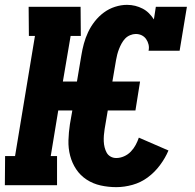

<svg xmlns="http://www.w3.org/2000/svg" viewBox="-33 -763 803 791"><path d="M446 8Q413 8 381.5 1Q350 -6 324 -23Q298 -40 281 -65.5Q264 -91 256 -121.5Q248 -152 249 -185Q250 -218 255 -251L265 -308H207L176 -120H202V0H-13L-12 -120H29L111 -615H86L85 -735H299L300 -615H258L226 -427H284L302 -534Q306 -559 312.5 -583Q319 -607 330 -630.5Q341 -654 357.5 -675Q374 -696 395 -711.5Q416 -727 441 -735Q466 -743 490 -743Q508 -743 524 -739Q540 -735 554.5 -727.5Q569 -720 580.5 -708.5Q592 -697 601 -683L609 -735H737L707 -554H579Q582 -567 579 -579.5Q576 -592 569 -602Q562 -612 551 -617.5Q540 -623 526 -623Q515 -623 503 -618Q491 -613 482.5 -604Q474 -595 468 -584Q462 -573 457.5 -561.5Q453 -550 450 -538.5Q447 -527 445 -515L430 -427H544L525 -308H411L398 -231Q396 -219 395 -206Q394 -193 394.5 -180.5Q395 -168 398 -156Q401 -144 406.5 -134Q412 -124 422.5 -118Q433 -112 446 -112Q462 -112 478 -119Q494 -126 506 -138.5Q518 -151 526 -166Q534 -181 539 -196L661 -143Q648 -112 626 -82.5Q604 -53 575.5 -32Q547 -11 513 -1.5Q479 8 446 8Z"/></svg>

Font: Iosevka Etoile Heavy
Style: Italic
Weight: 900
Italic angle: -9°
Designer: Belleve Invis
Foundry: Belleve Invis
Version: Version 22.1.2; ttfautohint (v1.8.4)